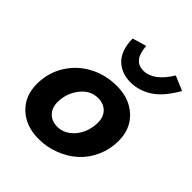

<svg xmlns="http://www.w3.org/2000/svg" viewBox="-210 -896 1048 1048"><g transform="rotate(45 313.5 -372.5)"><path d="M398.9 -652.8Q477.5 -652.8 543 -759.8L627 -724.1Q576.7 -634.3 518.3 -596.2Q460 -558.1 393.1 -558.1Q360.8 -558.1 333.3 -568.1Q305.7 -578.1 283 -598.4Q260.3 -618.7 247.1 -654.1Q233.9 -689.5 233.9 -735.8L314.9 -759.8Q321.3 -652.8 398.9 -652.8ZM356 -492.2Q452.6 -492.2 513.9 -435.8Q575.2 -379.4 575.2 -286.1Q575.2 -222.2 550 -165.5Q524.9 -108.9 481.9 -69.6Q439 -30.3 380.6 -7.6Q322.3 15.1 257.8 15.1Q161.1 15.1 100.1 -41.3Q39.1 -97.7 39.1 -190.9Q39.1 -276.4 82 -345.9Q125 -415.5 197.3 -453.9Q269.5 -492.2 356 -492.2ZM284.2 -104Q323.7 -104 356.4 -129.2Q389.2 -154.3 407 -193.8Q424.8 -233.4 424.8 -276.9Q424.8 -320.8 399.2 -346.9Q373.5 -373 330.1 -373Q270.5 -373 229.7 -320.3Q189 -267.6 189 -200.2Q189 -156.7 214.8 -130.4Q240.7 -104 284.2 -104Z"/></g></svg>

Font: IntelOne Mono Bold
Style: Italic
Weight: 700
Italic angle: -16°
Designer: Fred Shallcrass
Foundry: Frere-Jones Type LLC
Version: Version 1.200;hotconv 1.1.0;makeotfexe 2.6.0;FJTRelease1.2